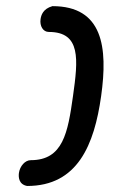

<svg xmlns="http://www.w3.org/2000/svg" viewBox="-20 -606 402 631"><path d="M152.3 -585.8C121 -577 115.1 -555.7 113.3 -543C110.1 -520.5 121.5 -501 140.4 -501C246.6 -501 236.8 -410.5 219.9 -290.3C203 -170.1 187.4 -79.6 81.2 -79.6C62.3 -79.6 45.4 -60.1 42.2 -37.6C40.5 -24.9 40.9 0 69.2 5.2C235.2 5.2 289.9 -130.1 312.4 -290.3C334.9 -450.5 318.2 -585.8 152.3 -585.8Z"/></svg>

Font: Hi.
Style: Bold
Weight: 400
Designer: Mew Too, Robert Jablonski
Foundry: Cannot Into Space Fonts
Version: Version 1.996